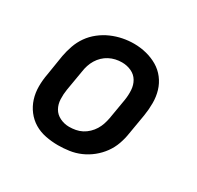

<svg xmlns="http://www.w3.org/2000/svg" viewBox="-122 -672 844 821"><g transform="rotate(30 300.0 -261.5)"><path d="M254 8Q223 8 192.5 2Q162 -4 137 -19Q112 -34 94 -57.5Q76 -81 67 -109.5Q58 -138 58 -169.5Q58 -201 64 -232L80 -332Q85 -359 94.5 -386Q104 -413 120.5 -436.5Q137 -460 160.5 -478.5Q184 -497 210.5 -508.5Q237 -520 264.5 -525.5Q292 -531 320 -531Q351 -531 381 -523.5Q411 -516 436.5 -501Q462 -486 480 -462.5Q498 -439 506.5 -410.5Q515 -382 515 -350.5Q515 -319 510 -288L493 -188Q489 -161 479.5 -134Q470 -107 453 -83.5Q436 -60 413 -41.5Q390 -23 363.5 -11.5Q337 0 309 4Q281 8 254 8ZM256 -84Q272 -84 288 -87Q304 -90 318.5 -97.5Q333 -105 345.5 -117Q358 -129 366.5 -143Q375 -157 380 -172Q385 -187 388 -203L405 -303Q409 -328 407.5 -352.5Q406 -377 394.5 -396.5Q383 -416 361.5 -426Q340 -436 315 -436Q299 -436 283.5 -432.5Q268 -429 253.5 -421.5Q239 -414 227 -402.5Q215 -391 206.5 -377Q198 -363 193 -347.5Q188 -332 186 -317L169 -217Q165 -193 166 -168.5Q167 -144 178 -124.5Q189 -105 210.5 -94.5Q232 -84 256 -84Q256 -84 256 -84Q256 -84 256 -84Z"/></g></svg>

Font: Iosevka Etoile SmBdObl
Style: Regular
Weight: 600
Italic angle: -9°
Designer: Belleve Invis
Foundry: Belleve Invis
Version: Version 15.5.2; ttfautohint (v1.8.4)